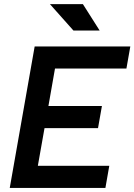

<svg xmlns="http://www.w3.org/2000/svg" viewBox="-20 -921 659 941"><path d="M27.8 0 149.9 -693.4H618.7L599.6 -585H249.5L217.3 -401.4H479.5L460.4 -293H198.2L165.5 -108.4H515.6L496.6 0ZM339.8 -771.5 224.6 -900.9H386.2L468.3 -771.5Z"/></svg>

Font: Cascadia Mono NF SemiBold
Style: Italic
Weight: 600
Italic angle: -10°
Monospace: yes
Designer: Aaron Bell
Foundry: Saja Typeworks
Version: Version 2404.023; ttfautohint (v1.8.4)